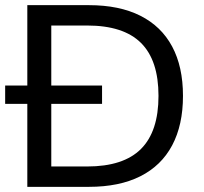

<svg xmlns="http://www.w3.org/2000/svg" viewBox="-20 -725 790 745"><path d="M86 0V-705H325Q443 -705 524.5 -664Q606 -623 648 -544.5Q690 -466 690 -353Q690 -240 648 -161Q606 -82 524.5 -41Q443 0 325 0ZM179 -79H318Q459 -79 527 -147Q595 -215 595 -353Q595 -491 527 -558.5Q459 -626 318 -626H179ZM0 -322V-393H376V-322Z"/></svg>

Font: Mulish ExtraLight Medium
Style: Regular
Weight: 500
Version: Version 3.603